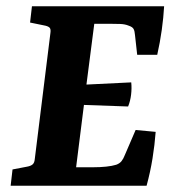

<svg xmlns="http://www.w3.org/2000/svg" viewBox="-20 -593 561 613"><path d="M418 -418 411 -481Q410 -494 406.5 -500.5Q403 -507 391 -511Q379 -516 363.5 -516.5Q348 -517 334 -517H281L256 -323L399 -330Q401 -311 398.5 -290.5Q396 -270 389 -253L248 -258L223 -59H278Q300 -59 319 -61Q338 -63 351 -67Q362 -71 368 -78.5Q374 -86 379 -99L413 -178L477 -172Q474 -131 467 -87.5Q460 -44 448 0H14L20 -52L67 -61Q78 -63 84 -68Q90 -73 91 -85L141 -488Q143 -501 137.5 -505.5Q132 -510 120 -512L76 -521L82 -573H504Q502 -537 496.5 -497.5Q491 -458 482 -418Z"/></svg>

Font: Yrsa
Style: Bold Italic
Weight: 700
Italic angle: -7.10001°
Version: Version 2.004